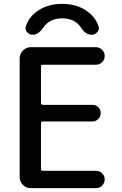

<svg xmlns="http://www.w3.org/2000/svg" viewBox="-20 -975 634 995"><path d="M491.2 -836.9Q496.1 -821.3 483.9 -808.1Q471.7 -794.9 454.1 -794.9Q422.9 -794.9 398.4 -834Q367.2 -879.9 302.2 -879.9Q237.3 -879.9 206.1 -834Q178.7 -794.9 150.4 -794.9Q132.8 -794.9 120.6 -808.1Q108.4 -821.3 113.3 -836.9Q128.9 -888.7 180.2 -921.9Q231.4 -955.1 302.2 -955.1Q373 -955.1 423.8 -921.9Q474.6 -888.7 491.2 -836.9ZM138.7 0Q115.2 0 98.6 -17.1Q82 -34.2 82 -56.6V-672.9Q82 -696.3 99.1 -713.4Q116.2 -730.5 138.7 -730.5H476.6Q495.1 -730.5 508.8 -717.3Q522.5 -704.1 522.5 -685.1Q522.5 -666 509.3 -652.8Q496.1 -639.6 476.6 -639.6H201.2Q192.4 -639.6 192.4 -631.8V-441.4Q192.4 -432.6 201.2 -431.6H459Q476.6 -431.6 489.3 -419.4Q502 -407.2 502 -389.2Q502 -371.1 489.3 -358.4Q476.6 -345.7 459 -345.7H201.2Q192.4 -345.7 192.4 -336.9V-98.6Q192.4 -89.8 201.2 -89.8H476.6Q495.1 -89.8 508.8 -77.1Q522.5 -64.5 522.5 -45.4Q522.5 -26.4 509.3 -13.2Q496.1 0 476.6 0Z"/></svg>

Font: Rounded Mgen+ 2p medium
Style: Regular
Weight: 500
Designer: [Source Han Sans]
Ryoko NISHIZUKA  (kana & ideographs); Paul D. Hunt (Latin, Greek & Cyrillic); Wenlong ZHANG  (bopomofo
Version: Version 1.059.20150602